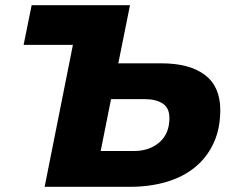

<svg xmlns="http://www.w3.org/2000/svg" viewBox="-20 -720 896 740"><path d="M601 -476Q711 -476 770 -431Q829 -386 829 -296Q829 -225 804 -170Q779 -115 733.5 -77Q688 -39 623.5 -19.5Q559 0 480 0H152L261 -547H71L102 -700H481L436 -476ZM496 -138Q556 -138 594.5 -171.5Q633 -205 633 -265Q633 -304 607 -321Q581 -338 536 -338H408L368 -138Z"/></svg>

Font: Argentum Sans
Style: Bold Italic
Weight: 700
Italic angle: -11°
Designer: Julieta Ulanovsky (font), Cristiano Sobral (main changes and remaster)
Foundry: Julieta Ulanovsky (font), Cristiano Sobral (main changes and remaster)
Version: Version 2.007;June 15, 2022;FontCreator 14.0.0.2814 64-bit; 